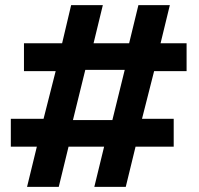

<svg xmlns="http://www.w3.org/2000/svg" viewBox="-20 -725 773 745"><path d="M85 0 123 -156H22V-264H149L196 -449H73V-557H221L256 -705H379L343 -557H481L517 -705H639L603 -557H704V-449H578L531 -264H654V-156H506L468 0H346L384 -156H246L208 0ZM263 -259H416L464 -454H311Z"/></svg>

Font: Nunito Sans 7pt Expanded ExtraBold
Style: Regular
Weight: 800
Width: 7
Designer: Vernon Adams
Foundry: Vernon Adams
Version: Version 3.101;gftools[0.9.27]